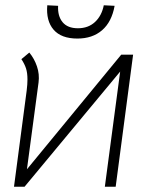

<svg xmlns="http://www.w3.org/2000/svg" viewBox="-20 -707 609 727"><path d="M439 -500H484L418 0H377L435 -436L73 0H33L81 -364Q84 -388 84 -406Q84 -431 78.5 -448Q73 -465 61 -483L91 -508Q110 -485 120 -455.5Q130 -426 126 -395L82 -66ZM159 -687 200 -685Q198 -646 217 -623Q236 -600 275 -600Q314 -600 339.5 -623.5Q365 -647 373 -687L414 -685Q403 -624 366.5 -592.5Q330 -561 273 -561Q212 -561 183 -594.5Q154 -628 159 -687Z"/></svg>

Font: Bellota Text Light
Style: Italic
Weight: 300
Italic angle: -7.5°
Designer: Kemie Guaida
Foundry: Kemie Guaida
Version: Version 4.001